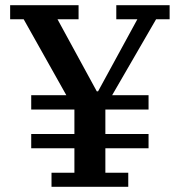

<svg xmlns="http://www.w3.org/2000/svg" viewBox="-20 -718 691 738"><path d="M178 -54H266V-148H100V-203H266V-297H100V-352H235L71 -644H19V-698H282V-644H201L352 -367H357L508 -644H427V-698H632V-644H580L411 -352H551V-297H385V-203H551V-148H385V-54H473V0H178Z"/></svg>

Font: IBM Plex Serif Medm
Style: Regular
Weight: 500
Designer: Mike Abbink, Paul van der Laan, Pieter van Rosmalen
Foundry: Bold Monday
Version: Version 3.001